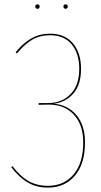

<svg xmlns="http://www.w3.org/2000/svg" viewBox="-20 -843 458 872"><path d="M31 -84 37 -88Q71 -43 109 -21Q147 1 198 1Q270 1 314 -50.5Q358 -102 358 -196Q358 -276 315.5 -322Q273 -368 202 -368L155 -367L156 -375H199Q261 -375 300.5 -415.5Q340 -456 340 -530Q340 -600 305.5 -641.5Q271 -683 208 -683Q161 -683 126 -662.5Q91 -642 57 -600L51 -606Q86 -648 123 -669Q160 -690 208 -690Q274 -690 311 -646.5Q348 -603 348 -530Q348 -458 313 -418Q278 -378 224 -372Q287 -367 326.5 -321Q366 -275 366 -196Q366 -99 320 -45Q274 9 198 9Q146 9 106.5 -14Q67 -37 31 -84ZM160 -813Q160 -803 150 -803Q146 -803 143 -806Q140 -809 140 -813Q140 -823 150 -823Q160 -823 160 -813ZM288 -813Q288 -809 285 -806Q282 -803 278 -803Q274 -803 271 -806Q268 -809 268 -813Q268 -823 278 -823Q288 -823 288 -813Z"/></svg>

Font: Fira Sans Compressed Eight
Style: Regular
Weight: 100
Width: 1
Designer: bBox Type GmbH & Carrois Corporate GbR & Edenspiekermann AG
Foundry: bBox Type GmbH & Carrois Corporate GbR & Edenspiekermann AG
Version: Version 4.301